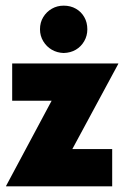

<svg xmlns="http://www.w3.org/2000/svg" viewBox="-20 -656 438 676"><path d="M1.4 0V-1.4L161.8 -301.4H22.9V-432.6H396.5V-431.2L234.7 -131.2H375V0ZM204.2 -469.4Q181.2 -470.1 162.5 -480.9Q143.8 -491.7 132.3 -510.8Q120.8 -529.9 120.8 -552.8Q120.8 -577.1 132.3 -595.8Q143.8 -614.6 162.5 -625.3Q181.2 -636.1 204.2 -636.1Q228.5 -636.1 247.2 -625.3Q266 -614.6 276.7 -595.8Q287.5 -577.1 287.5 -552.8Q287.5 -529.9 276.4 -510.8Q265.3 -491.7 246.9 -480.9Q228.5 -470.1 204.2 -469.4Z"/></svg>

Font: Afacad Flux Black
Style: Regular
Weight: 900
Designer: Kristian Moeller
Foundry: Dicotype
Version: Version 1.100